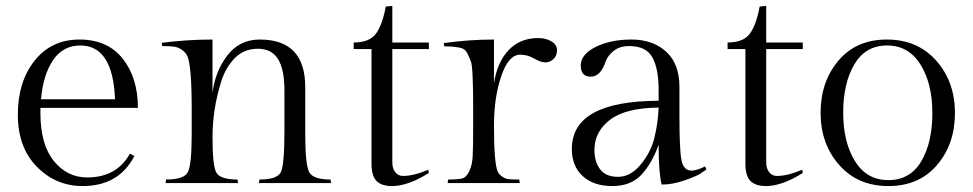

<svg xmlns="http://www.w3.org/2000/svg" viewBox="-20 -616 3273 646"><path d="M444 -253H116V-236Q116 -130 161 -74.5Q206 -19 273 -19Q373 -19 417 -99L432 -91Q380 10 258 10Q168 10 104 -55Q40 -120 40 -230.5Q40 -341 96.5 -412Q153 -483 247.5 -483Q342 -483 393 -418.5Q444 -354 444 -253ZM250 -463Q192 -463 158.5 -413.5Q125 -364 118 -282H367Q360 -463 250 -463Z M695 -483V-304Q704 -376 745 -429.5Q786 -483 854 -483Q1007 -483 1007 -323V-165Q1007 -61 1020.5 -36.5Q1034 -12 1092 -12L1094 0H851L853 -12Q913 -12 925 -37Q937 -62 937 -174V-313Q937 -382 915.5 -417Q894 -452 847.5 -452Q801 -452 770 -420.5Q739 -389 724 -341Q695 -248 695 -154Q695 -60 707.5 -36Q720 -12 779 -12L781 0H537L539 -12Q599 -12 612 -36.5Q625 -61 625 -167V-247Q625 -397 610 -428Q605 -439 592.5 -448Q580 -457 565.5 -459Q551 -461 526 -461L524 -472Q611 -483 695 -483Z M1300 -473H1423V-451H1300V-70Q1300 -49 1310 -36.5Q1320 -24 1336 -24Q1372 -24 1421 -45L1423 -34Q1353 10 1299 10Q1264 10 1247 -7Q1230 -24 1230 -66V-451H1170V-473Q1224 -473 1245.5 -503.5Q1267 -534 1278 -594L1300 -596Z M1791 -488Q1816 -488 1835 -477Q1854 -466 1854 -447Q1854 -428 1842 -417Q1830 -406 1815 -406Q1800 -406 1777.5 -419Q1755 -432 1730 -432Q1691 -432 1666.5 -360Q1642 -288 1642 -193Q1642 -65 1655 -38Q1659 -29 1670 -21.5Q1681 -14 1693 -13Q1705 -12 1727 -12L1729 0H1486L1488 -12Q1520 -12 1534.5 -15.5Q1549 -19 1559 -40Q1569 -61 1570.5 -92.5Q1572 -124 1572 -193V-251Q1572 -390 1564.5 -409Q1557 -428 1551 -439Q1545 -450 1533 -454Q1511 -460 1475 -460L1473 -471Q1558 -483 1642 -483V-336Q1653 -407 1691.5 -447.5Q1730 -488 1791 -488Z M2266 -323V-222Q2266 -111 2273 -76.5Q2280 -42 2307 -42Q2324 -42 2352 -56L2357 -46Q2349 -40 2336 -31.5Q2323 -23 2283 -9Q2243 5 2206 5Q2196 -37 2196 -129Q2174 -67 2138.5 -28.5Q2103 10 2040 10Q1977 10 1940.5 -23.5Q1904 -57 1904 -115Q1904 -276 2196 -277V-313Q2196 -385 2175 -423Q2154 -461 2097 -461Q2065 -461 2045 -445Q2025 -429 2018 -410Q2001 -358 1967.5 -358Q1934 -358 1934 -395.5Q1934 -433 1984 -458Q2034 -483 2105 -483Q2176 -483 2221 -442.5Q2266 -402 2266 -323ZM2196 -254Q2085 -253 2032.5 -213Q1980 -173 1980 -111Q1980 -72 1999 -46.5Q2018 -21 2059.5 -21Q2101 -21 2135 -61.5Q2169 -102 2181.5 -151.5Q2194 -201 2196 -254Z M2558 -473H2681V-451H2558V-70Q2558 -49 2568 -36.5Q2578 -24 2594 -24Q2630 -24 2679 -45L2681 -34Q2611 10 2557 10Q2522 10 2505 -7Q2488 -24 2488 -66V-451H2428V-473Q2482 -473 2503.5 -503.5Q2525 -534 2536 -594L2558 -596Z M2741 -236.5Q2741 -341 2801 -412Q2861 -483 2964 -483Q3067 -483 3130 -412Q3193 -341 3193 -236Q3193 -131 3132.5 -60.5Q3072 10 2969 10Q2866 10 2803.5 -61Q2741 -132 2741 -236.5ZM2856.5 -74Q2896 -10 2969 -10Q3042 -10 3079.5 -73Q3117 -136 3117 -235.5Q3117 -335 3077 -399Q3037 -463 2964.5 -463Q2892 -463 2854.5 -399.5Q2817 -336 2817 -237Q2817 -138 2856.5 -74Z"/></svg>

Font: Gilda Display
Style: Regular
Weight: 400
Designer: Eduardo Rodriguez Tunni
Foundry: Eduardo Rodriguez Tunni
Version: Version 1.001